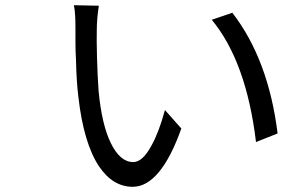

<svg xmlns="http://www.w3.org/2000/svg" viewBox="-20 -716 1087 738"><path d="M352 -599Q351 -563 353 -490Q355 -421 359 -366Q371 -239 405 -168Q441 -93 492 -93Q528 -93 562 -156Q591 -208 614 -293L677 -222Q597 2 490 2Q414 2 361 -76Q301 -166 281 -346Q274 -401 272 -488Q271 -499 270.5 -521Q270 -543 270 -555V-608Q270 -639 269 -652Q268 -678 264 -696L360 -694Q352 -643 352 -599ZM1047 -203 964 -170Q927 -479 794 -640L873 -667Q1012 -487 1047 -203Z"/></svg>

Font: Source Han Sans Regular
Style: Regular
Weight: 400
Designer: Ryoko NISHIZUKA  (kana & ideographs); Paul D. Hunt (Latin, Greek & Cyrillic); Wenlong ZHANG  (bopomofo); Sandoll Communi
Foundry: Adobe Systems Incorporated
Version: Version 1.00 January 18, 2024, initial release